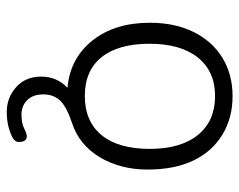

<svg xmlns="http://www.w3.org/2000/svg" viewBox="-92 -446 728 585"><g transform="rotate(90 272.5 -153.0)"><path d="M153.8 -97.9Q194.8 -46.9 272 -46.9Q349.1 -46.9 391.1 -97.9Q433.1 -148.9 433.1 -244.1Q433.1 -339.4 390.6 -391.6Q348.1 -443.8 272.5 -443.8Q196.8 -443.8 154.8 -391.4Q112.8 -338.9 112.8 -243.9Q112.8 -148.9 153.8 -97.9ZM394.5 129.9Q412.1 129.9 412.1 154.3Q412.1 166 397.9 173.8Q363.8 190.9 320.6 190.9Q277.3 190.9 245.1 162.4Q212.9 133.8 212.9 85.9Q212.9 38.1 247.1 5.9Q157.2 -2 103 -70.1Q48.8 -138.2 48.8 -245.1Q48.8 -321.3 76.9 -378.2Q105 -435.1 155.5 -466.1Q206.1 -497.1 272.5 -497.1Q338.9 -497.1 389.9 -466.1Q440.9 -435.1 468.5 -377.9Q496.1 -320.8 496.1 -238Q496.1 -155.3 458.5 -92.5Q420.9 -29.8 354 -7.8Q306.2 7.8 286.6 27.8Q267.1 47.9 267.1 79.3Q267.1 110.8 284.4 128.4Q301.8 146 328.4 146Q355 146 370.8 137.9Q386.7 129.9 394.5 129.9Z"/></g></svg>

Font: Nunito-Light
Style: Regular
Weight: 300
Designer: Vernon Adams
Foundry: newtypography
Version: Version 3.000